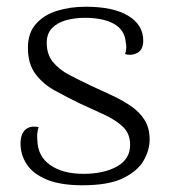

<svg xmlns="http://www.w3.org/2000/svg" viewBox="-20 -538 505 571"><path d="M225 13Q160 13 119 -4Q78 -21 59.5 -49.5Q41 -78 41 -111Q41 -127 46 -139Q51 -151 63 -157.5Q75 -164 95 -160Q92 -151 91 -142.5Q90 -134 91 -122Q92 -73 129.5 -47Q167 -21 228 -21Q289 -21 328 -43Q367 -65 367 -107Q367 -141 345 -161.5Q323 -182 289 -197.5Q255 -213 218 -230Q179 -249 143.5 -268.5Q108 -288 85.5 -318Q63 -348 63 -396Q63 -440 87 -467Q111 -494 150 -506Q189 -518 235 -518Q317 -518 361.5 -491Q406 -464 406 -417Q406 -402 400 -391.5Q394 -381 379 -377Q373 -375 366.5 -375Q360 -375 352 -377Q355 -386 355.5 -395Q356 -404 354 -412Q351 -449 319 -467Q287 -485 232 -485Q203 -485 177 -478Q151 -471 135 -454.5Q119 -438 119 -411Q119 -376 137.5 -353.5Q156 -331 186.5 -315Q217 -299 251 -283Q281 -269 311.5 -255Q342 -241 368 -223.5Q394 -206 409.5 -182Q425 -158 425 -123Q425 -92 407.5 -61Q390 -30 347 -8.5Q304 13 225 13Z"/></svg>

Font: Arima Thin Light
Style: Regular
Weight: 300
Version: Version 1.100